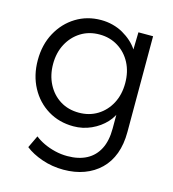

<svg xmlns="http://www.w3.org/2000/svg" viewBox="-113 -626 854 949"><g transform="rotate(15 314.5 -151.5)"><path d="M102 167 132 104Q152 120 178.5 132.5Q205 145 236 152.5Q267 160 299 160Q357 160 397.5 138.5Q438 117 459.5 75Q481 33 481 -29V-129L493 -132Q484 -94 454 -61.5Q424 -29 381 -9.5Q338 10 290 10Q217 10 159.5 -25Q102 -60 69 -121.5Q36 -183 36 -261Q36 -340 69.5 -401.5Q103 -463 160 -498Q217 -533 288 -533Q319 -533 348 -525.5Q377 -518 401.5 -504Q426 -490 446 -472Q466 -454 479.5 -433Q493 -412 499 -390L478 -393L481 -522H556V-32Q556 31 538 79.5Q520 128 485.5 161.5Q451 195 403.5 212.5Q356 230 298 230Q240 230 188 212Q136 194 102 167ZM483 -262Q483 -320 459.5 -365Q436 -410 394 -436Q352 -462 299 -462Q245 -462 203.5 -436Q162 -410 138 -365Q114 -320 114 -262Q114 -205 137.5 -159.5Q161 -114 202.5 -88Q244 -62 299 -62Q352 -62 393.5 -87.5Q435 -113 459 -158Q483 -203 483 -262Z"/></g></svg>

Font: Mach Light
Style: Regular
Weight: 300
Version: Version 1.002